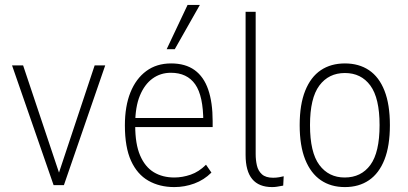

<svg xmlns="http://www.w3.org/2000/svg" viewBox="-20 -753 1661 781"><path d="M198 0 29 -487H74L230 -21H210L365 -487H408L240 0Z M689 8Q629 8 583.5 -18Q538 -44 513 -99Q488 -154 488 -243Q488 -321 510.5 -377Q533 -433 575 -464Q617 -495 676 -495Q734 -495 771.5 -468Q809 -441 827 -388.5Q845 -336 845 -260V-236H516V-273H823L807 -257Q807 -363 774 -410Q741 -457 675 -457Q633 -457 600.5 -433.5Q568 -410 549 -364Q530 -318 530 -248V-242Q530 -167 550 -120.5Q570 -74 605.5 -52.5Q641 -31 689 -31Q722 -31 755.5 -42.5Q789 -54 818 -83L840 -51Q810 -21 770.5 -6.5Q731 8 689 8ZM658 -553 743 -733H793L691 -553Z M1087 8Q1033 8 1006 -24.5Q979 -57 979 -123V-705H1020V-126Q1020 -102 1025 -80Q1030 -58 1045.5 -44Q1061 -30 1091 -30Q1103 -30 1115 -32Q1127 -34 1134 -36L1132 2Q1116 5 1106.5 6.5Q1097 8 1087 8Z M1383 8Q1326 8 1285 -20Q1244 -48 1221.5 -104Q1199 -160 1199 -244Q1199 -328 1221.5 -384Q1244 -440 1285 -467.5Q1326 -495 1383 -495Q1440 -495 1481 -467.5Q1522 -440 1544 -384Q1566 -328 1566 -244Q1566 -160 1544 -104Q1522 -48 1481 -20Q1440 8 1383 8ZM1382 -31Q1449 -31 1486.5 -82Q1524 -133 1524 -244Q1524 -354 1486.5 -405Q1449 -456 1383 -456Q1317 -456 1279 -405Q1241 -354 1241 -244Q1241 -133 1279 -82Q1317 -31 1382 -31Z"/></svg>

Font: Nunito Sans 10pt Condensed ExtraLight
Style: Regular
Weight: 250
Width: 3
Designer: Vernon Adams
Foundry: Vernon Adams
Version: Version 3.101;gftools[0.9.27]